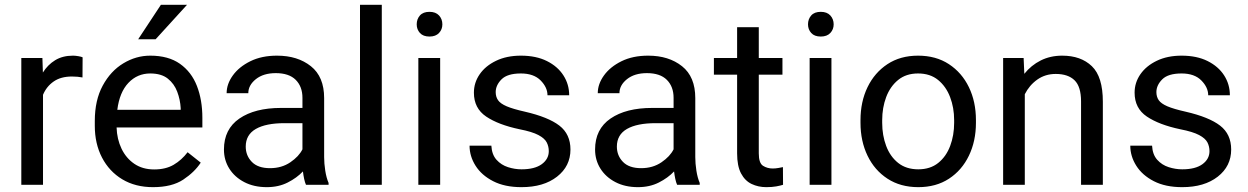

<svg xmlns="http://www.w3.org/2000/svg" viewBox="-20 -770 5199 800"><path d="M324.2 -531.2 323.7 -447.3Q303.7 -451.2 279.8 -451.2Q233.4 -451.2 203.6 -430.4Q173.8 -409.7 159.2 -375V0H68.8V-528.3H156.7L158.7 -467.8Q178.7 -500 209.7 -519Q240.7 -538.1 284.2 -538.1Q293.9 -538.1 306.6 -535.9Q319.3 -533.7 324.2 -531.2Z M617.7 9.8Q543.9 9.8 489.5 -22.9Q435.1 -55.7 405 -113.5Q375 -171.4 375 -245.6V-266.1Q375 -352.5 408 -413.3Q440.9 -474.1 493.9 -506.1Q546.9 -538.1 606 -538.1Q681.6 -538.1 729.7 -504.2Q777.8 -470.2 800.5 -411.9Q823.2 -353.5 823.2 -279.3V-238.8H465.8Q467.3 -190.4 486.3 -150.6Q505.4 -110.8 539.8 -87.4Q574.2 -64 622.6 -64Q670.4 -64 703.6 -83.5Q736.8 -103 761.7 -135.7L816.4 -92.3Q791 -53.2 743.7 -21.7Q696.3 9.8 617.7 9.8ZM606 -463.9Q552.2 -463.9 515.1 -424.8Q478 -385.7 468.8 -312.5H732.9V-319.3Q731 -354.5 718.5 -387.7Q706.1 -420.9 679.2 -442.4Q652.3 -463.9 606 -463.9ZM555.7 -606.4 650.4 -750H759.3L628.4 -606.4Z M1254.9 0Q1250.5 -9.8 1247.3 -24.7Q1244.1 -39.6 1242.2 -55.7Q1216.8 -28.8 1178.7 -9.5Q1140.6 9.8 1091.8 9.8Q1038.1 9.8 997.8 -11.2Q957.5 -32.2 935.3 -67.6Q913.1 -103 913.1 -147Q913.1 -231.9 977.5 -276.1Q1042 -320.3 1150.9 -320.3H1240.2V-362.3Q1240.2 -409.2 1212.2 -437.3Q1184.1 -465.3 1128.9 -465.3Q1077.6 -465.3 1046.1 -440.2Q1014.6 -415 1014.6 -381.8H924.3Q924.3 -419.9 950.2 -455.8Q976.1 -491.7 1023.2 -514.9Q1070.3 -538.1 1134.3 -538.1Q1220.2 -538.1 1275.4 -494.1Q1330.6 -450.2 1330.6 -361.3V-115.2Q1330.6 -88.9 1335.2 -59.1Q1339.8 -29.3 1349.1 -7.8V0ZM1105 -69.3Q1153.8 -69.3 1189.7 -93.8Q1225.6 -118.2 1240.2 -147.9V-256.8H1165.5Q1087.9 -256.8 1045.9 -232.7Q1003.9 -208.5 1003.9 -159.2Q1003.9 -121.6 1029.3 -95.5Q1054.7 -69.3 1105 -69.3Z M1570.8 -750V0H1480V-750Z M1716.3 -668.5Q1716.3 -690.4 1729.7 -705.6Q1743.2 -720.7 1769.5 -720.7Q1795.4 -720.7 1809.3 -705.6Q1823.2 -690.4 1823.2 -668.5Q1823.2 -647.5 1809.3 -632.6Q1795.4 -617.7 1769.5 -617.7Q1743.2 -617.7 1729.7 -632.6Q1716.3 -647.5 1716.3 -668.5ZM1814 -528.3V0H1723.1V-528.3Z M2266.6 -140.1Q2266.6 -159.7 2258.1 -176.5Q2249.5 -193.4 2223.4 -207.3Q2197.3 -221.2 2145 -231.4Q2056.6 -250 2005.6 -284.4Q1954.6 -318.8 1954.6 -383.8Q1954.6 -425.8 1978.8 -460.7Q2002.9 -495.6 2047.1 -516.8Q2091.3 -538.1 2150.4 -538.1Q2213.9 -538.1 2258.8 -515.6Q2303.7 -493.2 2327.6 -455.8Q2351.6 -418.5 2351.6 -373H2261.2Q2261.2 -405.8 2232.7 -434.8Q2204.1 -463.9 2150.4 -463.9Q2094.2 -463.9 2069.8 -439.5Q2045.4 -415 2045.4 -386.2Q2045.4 -366.7 2055.2 -352.5Q2064.9 -338.4 2091.1 -327.1Q2117.2 -315.9 2167 -304.7Q2264.6 -282.2 2310.8 -246.6Q2356.9 -210.9 2356.9 -147Q2356.9 -77.6 2301 -33.9Q2245.1 9.8 2152.8 9.8Q2083 9.8 2034.7 -15.1Q1986.3 -40 1961.4 -79.6Q1936.5 -119.1 1936.5 -163.1H2027.3Q2029.3 -126 2048.8 -104.2Q2068.4 -82.5 2096.7 -73.5Q2125 -64.5 2152.8 -64.5Q2208 -64.5 2237.3 -85.9Q2266.6 -107.4 2266.6 -140.1Z M2801.3 0Q2796.9 -9.8 2793.7 -24.7Q2790.5 -39.6 2788.6 -55.7Q2763.2 -28.8 2725.1 -9.5Q2687 9.8 2638.2 9.8Q2584.5 9.8 2544.2 -11.2Q2503.9 -32.2 2481.7 -67.6Q2459.5 -103 2459.5 -147Q2459.5 -231.9 2523.9 -276.1Q2588.4 -320.3 2697.3 -320.3H2786.6V-362.3Q2786.6 -409.2 2758.5 -437.3Q2730.5 -465.3 2675.3 -465.3Q2624 -465.3 2592.5 -440.2Q2561 -415 2561 -381.8H2470.7Q2470.7 -419.9 2496.6 -455.8Q2522.5 -491.7 2569.6 -514.9Q2616.7 -538.1 2680.7 -538.1Q2766.6 -538.1 2821.8 -494.1Q2877 -450.2 2877 -361.3V-115.2Q2877 -88.9 2881.6 -59.1Q2886.2 -29.3 2895.5 -7.8V0ZM2651.4 -69.3Q2700.2 -69.3 2736.1 -93.8Q2772 -118.2 2786.6 -147.9V-256.8H2711.9Q2634.3 -256.8 2592.3 -232.7Q2550.3 -208.5 2550.3 -159.2Q2550.3 -121.6 2575.7 -95.5Q2601.1 -69.3 2651.4 -69.3Z M3240.2 -528.3V-459H3141.6V-130.9Q3141.6 -90.3 3159.4 -79.1Q3177.2 -67.9 3199.7 -67.9Q3210.9 -67.9 3223.4 -70.1Q3235.8 -72.3 3242.2 -73.7L3242.7 0Q3231.9 3.4 3214.6 6.6Q3197.3 9.8 3172.9 9.8Q3139.6 9.8 3111.8 -3.4Q3084 -16.6 3067.6 -47.6Q3051.3 -78.6 3051.3 -131.3V-459H2954.6V-528.3H3051.3V-656.7H3141.6V-528.3Z M3346.7 -668.5Q3346.7 -690.4 3360.1 -705.6Q3373.5 -720.7 3399.9 -720.7Q3425.8 -720.7 3439.7 -705.6Q3453.6 -690.4 3453.6 -668.5Q3453.6 -647.5 3439.7 -632.6Q3425.8 -617.7 3399.9 -617.7Q3373.5 -617.7 3360.1 -632.6Q3346.7 -647.5 3346.7 -668.5ZM3444.3 -528.3V0H3353.5V-528.3Z M3565.4 -258.3V-269.5Q3565.4 -346.2 3594.7 -406.7Q3624 -467.3 3677.7 -502.7Q3731.4 -538.1 3805.2 -538.1Q3879.9 -538.1 3933.8 -502.7Q3987.8 -467.3 4017.1 -406.7Q4046.4 -346.2 4046.4 -269.5V-258.3Q4046.4 -182.1 4017.1 -121.3Q3987.8 -60.5 3934.1 -25.4Q3880.4 9.8 3806.2 9.8Q3731.9 9.8 3678 -25.4Q3624 -60.5 3594.7 -121.3Q3565.4 -182.1 3565.4 -258.3ZM3655.8 -269.5V-258.3Q3655.8 -206.1 3672.4 -161.9Q3689 -117.7 3722.4 -91.1Q3755.9 -64.5 3806.2 -64.5Q3856 -64.5 3889.2 -91.1Q3922.4 -117.7 3939 -161.9Q3955.6 -206.1 3955.6 -258.3V-269.5Q3955.6 -321.3 3938.7 -365.5Q3921.9 -409.7 3888.7 -436.8Q3855.5 -463.9 3805.2 -463.9Q3755.4 -463.9 3722.2 -436.8Q3689 -409.7 3672.4 -365.5Q3655.8 -321.3 3655.8 -269.5Z M4378.9 -461.9Q4335.4 -461.9 4302.2 -438.5Q4269 -415 4250 -377.4V0H4159.7V-528.3H4245.1L4248 -462.4Q4276.4 -498 4316.4 -518.1Q4356.4 -538.1 4405.8 -538.1Q4483.9 -538.1 4529.5 -494.1Q4575.2 -450.2 4575.2 -346.2V0H4484.4V-347.2Q4484.4 -409.2 4457.3 -435.5Q4430.2 -461.9 4378.9 -461.9Z M5019.5 -140.1Q5019.5 -159.7 5011 -176.5Q5002.4 -193.4 4976.3 -207.3Q4950.2 -221.2 4897.9 -231.4Q4809.6 -250 4758.5 -284.4Q4707.5 -318.8 4707.5 -383.8Q4707.5 -425.8 4731.7 -460.7Q4755.9 -495.6 4800 -516.8Q4844.2 -538.1 4903.3 -538.1Q4966.8 -538.1 5011.7 -515.6Q5056.6 -493.2 5080.6 -455.8Q5104.5 -418.5 5104.5 -373H5014.2Q5014.2 -405.8 4985.6 -434.8Q4957 -463.9 4903.3 -463.9Q4847.2 -463.9 4822.8 -439.5Q4798.3 -415 4798.3 -386.2Q4798.3 -366.7 4808.1 -352.5Q4817.9 -338.4 4844 -327.1Q4870.1 -315.9 4919.9 -304.7Q5017.6 -282.2 5063.7 -246.6Q5109.9 -210.9 5109.9 -147Q5109.9 -77.6 5054 -33.9Q4998 9.8 4905.8 9.8Q4835.9 9.8 4787.6 -15.1Q4739.3 -40 4714.4 -79.6Q4689.5 -119.1 4689.5 -163.1H4780.3Q4782.2 -126 4801.8 -104.2Q4821.3 -82.5 4849.6 -73.5Q4877.9 -64.5 4905.8 -64.5Q4960.9 -64.5 4990.2 -85.9Q5019.5 -107.4 5019.5 -140.1Z"/></svg>

Font: Vazirmatn RD UI
Style: Regular
Weight: 400
Designer: Saber Rastikerdar
Foundry: Saber Rastikerdar
Version: Version 33.003